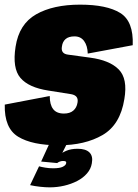

<svg xmlns="http://www.w3.org/2000/svg" viewBox="-27 -621 595 826"><path d="M226 4Q338.5 4 414.5 -40.2Q490.5 -84.5 508 -195Q523 -282.5 483.8 -322.2Q444.5 -362 360.5 -373Q297.5 -382 265.5 -386Q233.5 -390 239.5 -421.5Q242 -441.5 255.2 -453Q268.5 -464.5 293.5 -464.5Q320.5 -464.5 335 -444.2Q349.5 -424 350.5 -390.5L544 -426.5Q548 -529.5 490.2 -565.2Q432.5 -601 317.5 -601Q201.5 -601 128.2 -559.2Q55 -517.5 40 -420Q25.5 -327.5 60.8 -286Q96 -244.5 180.5 -231.5Q246.5 -221.5 279.2 -215.8Q312 -210 306.5 -179.5Q303 -157.5 288.2 -145Q273.5 -132.5 248 -132.5Q216.5 -132.5 201.8 -151.5Q187 -170.5 187 -208L-6.5 -171Q-9 -69.5 51.2 -32.8Q111.5 4 226 4ZM187 185Q218.5 185 248.8 178Q279 171 304.8 157.8Q330.5 144.5 347.2 125.2Q364 106 368 82Q374 51 358 35Q342 19 307 19Q278 19 257.5 28Q237 37 225 49L219 80.5Q223.5 76.5 230.5 74Q237.5 71.5 244 71.5Q252.5 71.5 255.8 73.8Q259 76 257.5 82Q256 90 243 96.5Q230 103 201.5 103Q184 103 167.8 100.2Q151.5 97.5 141 94.5L102.5 175.5Q123 180 145.8 182.5Q168.5 185 187 185ZM219 80.5 259.5 0H184L150 74Z"/></svg>

Font: Anybody Condensed Black
Style: Italic
Weight: 900
Width: 3
Italic angle: -10°
Version: Version 1.113;gftools[0.9.25]